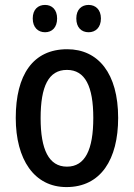

<svg xmlns="http://www.w3.org/2000/svg" viewBox="-20 -750 544 780"><path d="M113 -675C113 -638 135 -619 163 -619C191 -619 212 -638 212 -675C212 -711 191 -730 163 -730C135 -730 113 -712 113 -675ZM290 -675C290 -638 311 -619 340 -619C368 -619 390 -638 390 -675C390 -711 368 -730 340 -730C312 -730 290 -712 290 -675ZM460 -271C460 -452 379 -550 253 -550C114 -550 44 -446 44 -271C44 -102 119 10 250 10C390 10 460 -103 460 -271ZM145 -270C145 -399 177 -466 252 -466C326 -466 359 -399 359 -271C359 -142 326 -73 252 -73C178 -73 145 -143 145 -270Z"/></svg>

Font: Noto Sans Khmer UI Condensed Medium
Style: Regular
Weight: 500
Width: 3
Designer: Danh Hong and the Monotype Design Team
Foundry: Monotype Imaging Inc.
Version: Version 2.002